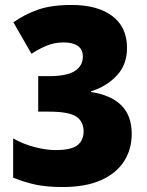

<svg xmlns="http://www.w3.org/2000/svg" viewBox="-20 -744 593 774"><path d="M492 -551Q492 -483 450.5 -439Q409 -395 347 -376V-373Q427 -361 469 -319.5Q511 -278 511 -204Q511 -143 480.5 -94.5Q450 -46 388 -18Q326 10 232 10Q170 10 124.5 0.5Q79 -9 33 -28V-186Q76 -162 121.5 -150.5Q167 -139 204 -139Q267 -139 292 -158.5Q317 -178 317 -214Q317 -254 287.5 -274Q258 -294 175 -294H134V-437H176Q250 -437 282 -458Q314 -479 314 -516Q314 -545 293.5 -559Q273 -573 237 -573Q197 -573 162.5 -557.5Q128 -542 107 -527L34 -654Q79 -686 133 -705Q187 -724 269 -724Q373 -724 432.5 -679.5Q492 -635 492 -551Z"/></svg>

Font: Noto Sans Ethiopic SemiCondensed Black
Style: Regular
Weight: 900
Width: 4
Designer: Monotype Design Team
Foundry: Monotype Imaging Inc.
Version: Version 2.102; ttfautohint (v1.8.4.7-5d5b)